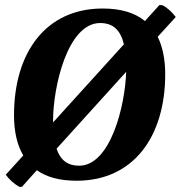

<svg xmlns="http://www.w3.org/2000/svg" viewBox="-20 -712 722 767"><path d="M682 -644C670 -661 647 -683 629 -691L617 -692L559 -628C519 -661 463 -678 390 -678C163 -678 36 -502 36 -252C36 -187 48 -133 73 -91L3 -14C17 5 36 23 59 35L68 34L127 -32C167 -4 219 10 286 10C513 10 640 -166 640 -416C640 -474 630 -524 610 -565ZM192 -230C192 -365 250 -620 380 -620C431 -620 461 -593 475 -535L192 -223ZM296 -50C251 -50 221 -72 206 -118L484 -425C480 -289 421 -50 296 -50Z"/></svg>

Font: Caladea
Style: Bold Italic
Weight: 700
Italic angle: -9°
Designer: Carolina Giovagnoli and Andres Torresi
Foundry: Carolina Giovagnoli & Andres Torresi
Version: Version 1.001;hotconv 1.0.109;makeotfexe 2.5.65596